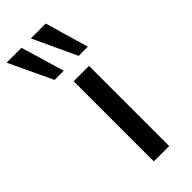

<svg xmlns="http://www.w3.org/2000/svg" viewBox="-295 -801 840 840"><g transform="rotate(-45 125.5 -380.5)"><path d="M102 0V-496H197V0ZM196 -559 102 -761H194L253 -559ZM47 -559 -48 -761H44L104 -559Z"/></g></svg>

Font: Nunito Sans 7pt SemiExpanded
Style: Regular
Weight: 400
Width: 6
Designer: Vernon Adams
Foundry: Vernon Adams
Version: Version 3.101;gftools[0.9.27]